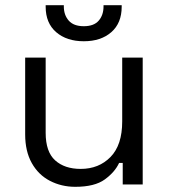

<svg xmlns="http://www.w3.org/2000/svg" viewBox="-20 -711 652 740"><path d="M270 9Q217 9 172.5 -14Q128 -37 102.5 -82.5Q77 -128 77 -193V-489H156V-199Q156 -126 192.5 -93Q229 -60 291 -60Q361 -60 406 -106Q451 -152 451 -243V-489H530V0H453V-83H439Q423 -48 384 -19.5Q345 9 270 9ZM303 -552Q237 -552 196.5 -587Q156 -622 156 -685V-691H226V-686Q226 -653 245 -631.5Q264 -610 303 -610Q342 -610 360.5 -631.5Q379 -653 379 -686V-691H449V-685Q449 -622 409 -587Q369 -552 303 -552Z"/></svg>

Font: Space Grotesk Light
Style: Regular
Weight: 400
Version: Version 2.000